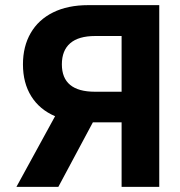

<svg xmlns="http://www.w3.org/2000/svg" viewBox="-20 -727 699 747"><path d="M453.1 0V-251H341.3L207 0H43.9L194.3 -274.9Q133.8 -300.8 101.6 -352.5Q69.3 -404.3 69.3 -476.6Q69.3 -546.4 99.4 -598.4Q129.4 -650.4 186.5 -678.7Q243.7 -707 323.2 -707H599.6V0ZM349.6 -370.1H453.1V-586.9H350.6Q285.6 -586.9 253.2 -558.8Q220.7 -530.8 220.7 -476.6Q220.7 -370.1 349.6 -370.1Z"/></svg>

Font: WEMIX Pretendard
Style: Bold
Weight: 700
Designer: Base glyphs from Inter by Rasmus Andersson; Hangeul glyphs from Noto Sans CJK(Source Han Sans) by Jang Soo-young and Kan
Foundry: Kil Hyung-jin
Version: Version 1.000